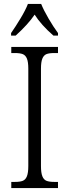

<svg xmlns="http://www.w3.org/2000/svg" viewBox="-20 -950 350 970"><path d="M37 -31H56Q81 -31 95 -36.5Q109 -42 116 -59.5Q123 -77 123 -111V-603Q123 -637 116 -654Q109 -671 95 -676.5Q81 -682 56 -682H37V-713H273V-682H254Q228 -682 214.5 -676.5Q201 -671 194 -654Q187 -637 187 -603V-111Q187 -77 194 -59.5Q201 -42 215 -36.5Q229 -31 254 -31H273V0H37ZM36 -783Q59 -816 84 -857.5Q109 -899 121 -930H188Q201 -898 225.5 -856Q250 -814 273 -783V-770H250Q188 -824 155 -876Q122 -827 59 -770H36Z"/></svg>

Font: Noto Serif NarrowLight
Style: Regular
Weight: 300
Width: 4
Designer: Monotype Design Team
Foundry: Monotype Imaging Inc.
Version: Version 1.001